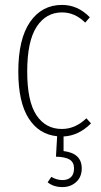

<svg xmlns="http://www.w3.org/2000/svg" viewBox="-20 -551 415 789"><path d="M241.2 69.8Q315.9 78.6 315.9 141.1Q315.9 176.3 293 197Q270 217.8 236.8 217.8Q200.2 217.8 175.8 198.2L190.9 175.8Q212.9 189 236.8 189Q258.8 189 271.5 177Q284.2 165 284.2 141.1Q284.2 116.2 266.6 105Q249 93.8 210 92.8L214.8 8.8Q139.6 1.5 97.4 -65.2Q55.2 -131.8 55.2 -256.8Q55.2 -390.6 103.5 -460.7Q151.9 -530.8 234.9 -530.8Q299.8 -530.8 349.1 -480L330.1 -458Q288.1 -500 234.9 -500Q168.9 -500 130.4 -440.7Q91.8 -381.3 91.8 -256.8Q91.8 -134.8 129.6 -77.9Q167.5 -21 233.9 -21Q289.6 -21 335 -64.9L354 -43.9Q303.2 6.8 241.2 9.8Z"/></svg>

Font: Fira Sans Compressed UltraLight
Style: Regular
Weight: 200
Width: 1
Designer: Carrois Corporate & Edenspiekermann AG
Foundry: Carrois Corporate GbR & Edenspiekermann AG
Version: Version 4.203;PS 004.203;hotconv 1.0.88;makeotf.lib2.5.64775